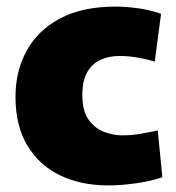

<svg xmlns="http://www.w3.org/2000/svg" viewBox="-20 -551 533 583"><path d="M309 12Q225 12 161.5 -19Q98 -50 62.5 -110Q27 -170 27 -257Q27 -335 61 -397Q95 -459 162.5 -495Q230 -531 331 -531Q361 -531 398.5 -526Q436 -521 469 -509L450 -364Q431 -370 402 -375.5Q373 -381 342 -381Q311 -381 285.5 -369.5Q260 -358 245 -332Q230 -306 230 -262Q230 -215 248.5 -188.5Q267 -162 295 -151Q323 -140 351 -140Q380 -140 408.5 -145Q437 -150 459 -155L473 -13Q444 -2 397 5Q350 12 309 12Z"/></svg>

Font: Murecho Thin Black
Style: Regular
Weight: 900
Version: Version 1.010